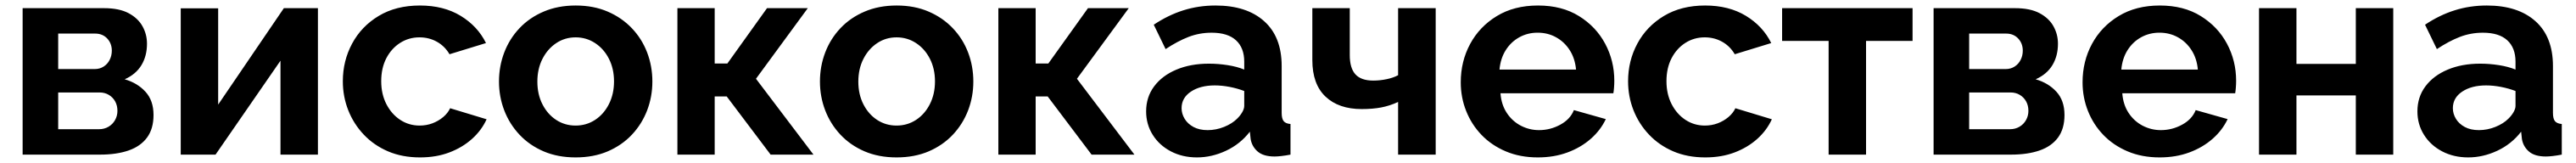

<svg xmlns="http://www.w3.org/2000/svg" viewBox="-20 -553 9223 583"><path d="M61 0V-523.8H352.6Q406.8 -523.8 440.5 -505.8Q474.3 -487.7 490.2 -458.9Q506.2 -430.2 506.2 -396.7Q506.2 -352.9 486.4 -320.1Q466.6 -287.3 426.4 -269.4Q471.8 -256.4 500.7 -224.9Q529.6 -193.4 529.6 -141.7Q529.6 -92.7 506.6 -61.3Q483.5 -29.8 440.6 -14.9Q397.6 0 338.6 0ZM188.3 -90.9H334.8Q353.4 -90.9 368.4 -99.7Q383.4 -108.5 391.9 -123.6Q400.4 -138.6 400.4 -156.6Q400.4 -175.6 392.2 -190.4Q383.9 -205.1 369.5 -213.7Q355 -222.3 336.5 -222.3H188.3ZM188.3 -306H318.8Q337.4 -306 351.3 -315.1Q365.3 -324.2 372.8 -339.3Q380.3 -354.3 380.3 -371.8Q380.3 -397.6 363.8 -415.3Q347.2 -432.9 320.5 -432.9H188.3Z M627 0V-523.3H761V-178.9L996.2 -523.8H1118.1V0H984.1V-335.9L751.6 0Z M1483.7 10Q1419.7 10 1369 -11.7Q1318.2 -33.5 1282.1 -71.7Q1245.9 -109.9 1226.6 -158.9Q1207.3 -207.9 1207.3 -262.5Q1207.3 -335.5 1240.6 -397.2Q1273.8 -458.9 1335.8 -496.1Q1397.8 -533.3 1483.2 -533.3Q1568.3 -533.3 1629.2 -496.3Q1690 -459.3 1719.8 -399L1589.2 -359Q1572.4 -387.8 1544.2 -403.6Q1516.1 -419.4 1481.6 -419.4Q1443.5 -419.4 1412.4 -399.6Q1381.2 -379.7 1362.9 -344.6Q1344.7 -309.4 1344.7 -262.5Q1344.7 -216.5 1363.2 -180.5Q1381.8 -144.6 1412.9 -124.2Q1444.1 -103.9 1482.2 -103.9Q1506.4 -103.9 1527.9 -111.9Q1549.4 -120 1566.4 -134.2Q1583.4 -148.5 1591.4 -165.9L1722 -126.4Q1703.8 -86.6 1669.5 -56Q1635.2 -25.4 1588.4 -7.7Q1541.7 10 1483.7 10Z M2040.6 10Q1976.6 10 1925.9 -11.7Q1875.2 -33.5 1839.6 -71.4Q1803.9 -109.4 1785.1 -158.3Q1766.3 -207.2 1766.3 -261.4Q1766.3 -316.1 1785.1 -365.2Q1803.9 -414.4 1839.6 -452.1Q1875.2 -489.8 1926.2 -511.5Q1977.2 -533.3 2040.9 -533.3Q2105 -533.3 2155.5 -511.5Q2206 -489.8 2241.9 -452.1Q2277.9 -414.4 2296.7 -365.2Q2315.4 -316.1 2315.4 -261.4Q2315.4 -207.2 2296.7 -158.3Q2277.9 -109.4 2242.2 -71.4Q2206.5 -33.5 2155.8 -11.7Q2105 10 2040.6 10ZM1903.7 -260.9Q1903.7 -215.4 1922 -179.7Q1940.3 -144.1 1971.2 -124Q2002.1 -103.9 2040.6 -103.9Q2079.1 -103.9 2110.3 -124.2Q2141.5 -144.6 2159.8 -180.5Q2178.1 -216.5 2178.1 -261.9Q2178.1 -307.3 2159.8 -343Q2141.5 -378.6 2110.2 -399Q2079 -419.4 2040.6 -419.4Q2002.1 -419.4 1971.1 -398.7Q1940.1 -378 1921.9 -342.4Q1903.7 -306.8 1903.7 -260.9Z M2405 0V-523.8H2538.5V-325.9H2583.9L2725.8 -523.8H2871.8L2686.3 -271.3L2892.1 0H2738.7L2581.6 -208H2538.5V0Z M3189.6 10Q3125.6 10 3074.9 -11.7Q3024.2 -33.5 2988.6 -71.4Q2952.9 -109.4 2934.1 -158.3Q2915.3 -207.2 2915.3 -261.4Q2915.3 -316.1 2934.1 -365.2Q2952.9 -414.4 2988.6 -452.1Q3024.2 -489.8 3075.2 -511.5Q3126.2 -533.3 3189.9 -533.3Q3254 -533.3 3304.5 -511.5Q3355 -489.8 3390.9 -452.1Q3426.9 -414.4 3445.7 -365.2Q3464.4 -316.1 3464.4 -261.4Q3464.4 -207.2 3445.7 -158.3Q3426.9 -109.4 3391.2 -71.4Q3355.5 -33.5 3304.8 -11.7Q3254 10 3189.6 10ZM3052.7 -260.9Q3052.7 -215.4 3071 -179.7Q3089.3 -144.1 3120.2 -124Q3151.1 -103.9 3189.6 -103.9Q3228.1 -103.9 3259.3 -124.2Q3290.5 -144.6 3308.8 -180.5Q3327.1 -216.5 3327.1 -261.9Q3327.1 -307.3 3308.8 -343Q3290.5 -378.6 3259.2 -399Q3228 -419.4 3189.6 -419.4Q3151.1 -419.4 3120.1 -398.7Q3089.1 -378 3070.9 -342.4Q3052.7 -306.8 3052.7 -260.9Z M3554 0V-523.8H3687.5V-325.9H3732.9L3874.8 -523.8H4020.8L3835.3 -271.3L4041.1 0H3887.7L3730.6 -208H3687.5V0Z M4083 -154.6Q4083 -206 4111.8 -244.3Q4140.5 -282.6 4191.2 -303.9Q4241.8 -325.3 4307.8 -325.3Q4341 -325.3 4374.9 -320Q4408.7 -314.7 4434.2 -304.2V-332.3Q4434.2 -381.9 4404.7 -408.9Q4375.2 -436 4317.4 -436Q4273.9 -436 4234.9 -421Q4195.8 -405.9 4152.7 -377.4L4110.3 -464.6Q4162.2 -499.2 4216.6 -516.2Q4271 -533.3 4331.4 -533.3Q4442.7 -533.3 4505.4 -477.3Q4568.2 -421.4 4568.2 -316.9V-149.6Q4568.2 -128.6 4575.3 -119.8Q4582.5 -110.9 4599.8 -109.5V0Q4582.3 3.4 4567.8 5Q4553.3 6.7 4542.8 6.7Q4502.8 6.7 4482.3 -11Q4461.9 -28.6 4457.2 -55.3L4454.3 -82Q4419.8 -37.5 4368.9 -13.8Q4317.9 10 4264.8 10Q4212.8 10 4171.4 -11.7Q4129.9 -33.5 4106.5 -70.9Q4083 -108.3 4083 -154.6ZM4408.6 -128.4Q4420.2 -139.7 4427.2 -152Q4434.2 -164.2 4434.2 -174.2V-227.5Q4409.9 -236.8 4382 -242.2Q4354.1 -247.5 4328.8 -247.5Q4276.6 -247.5 4243.3 -225.3Q4209.9 -203.1 4209.9 -166.1Q4209.9 -146.1 4220.9 -128Q4231.9 -109.9 4252.8 -98.7Q4273.6 -87.6 4303.2 -87.6Q4333.4 -87.6 4362 -99.1Q4390.7 -110.6 4408.6 -128.4Z M4985 0V-188.3Q4955.4 -174.6 4924.6 -168.7Q4893.8 -162.9 4854.7 -162.9Q4772.4 -162.9 4725.2 -207.4Q4678 -251.9 4678 -338.2V-523.8H4812V-356Q4812 -309.3 4832.3 -287Q4852.7 -264.8 4896.2 -264.8Q4920.1 -264.8 4943.9 -269.8Q4967.7 -274.7 4985 -284V-523.8H5119.6V0Z M5485.3 10Q5421.7 10 5370.8 -11.5Q5319.8 -33 5283.8 -70.3Q5247.9 -107.5 5228.6 -156.1Q5209.3 -204.6 5209.3 -258.7Q5209.3 -333.6 5242.9 -395.8Q5276.4 -457.9 5338.5 -495.6Q5400.6 -533.3 5485.8 -533.3Q5571.6 -533.3 5632.5 -495.5Q5693.5 -457.8 5726.3 -396.6Q5759 -335.5 5759 -264.1Q5759 -251.8 5758 -239.6Q5757.1 -227.4 5755.6 -219.3H5351.5Q5354.6 -178.6 5374.1 -149.1Q5393.7 -119.5 5424.3 -103.5Q5455 -87.6 5489.6 -87.6Q5529.9 -87.6 5565.7 -107.1Q5601.4 -126.5 5614.3 -159.2L5728.6 -127Q5709.8 -87.2 5674.5 -56.3Q5639.2 -25.4 5591.2 -7.7Q5543.2 10 5485.3 10ZM5348 -304.2H5622Q5618.4 -343.9 5599.5 -373.4Q5580.6 -403 5550.8 -419.5Q5521.1 -436.1 5484.5 -436.1Q5448.4 -436.1 5418.6 -419.5Q5388.9 -403 5370.2 -373.4Q5351.6 -343.9 5348 -304.2Z M6084.7 10Q6020.7 10 5970 -11.7Q5919.2 -33.5 5883.1 -71.7Q5846.9 -109.9 5827.6 -158.9Q5808.3 -207.9 5808.3 -262.5Q5808.3 -335.5 5841.6 -397.2Q5874.8 -458.9 5936.8 -496.1Q5998.8 -533.3 6084.2 -533.3Q6169.3 -533.3 6230.2 -496.3Q6291 -459.3 6320.8 -399L6190.2 -359Q6173.4 -387.8 6145.2 -403.6Q6117.1 -419.4 6082.6 -419.4Q6044.5 -419.4 6013.4 -399.6Q5982.2 -379.7 5963.9 -344.6Q5945.7 -309.4 5945.7 -262.5Q5945.7 -216.5 5964.2 -180.5Q5982.8 -144.6 6013.9 -124.2Q6045.1 -103.9 6083.2 -103.9Q6107.4 -103.9 6128.9 -111.9Q6150.4 -120 6167.4 -134.2Q6184.4 -148.5 6192.4 -165.9L6323 -126.4Q6304.8 -86.6 6270.5 -56Q6236.2 -25.4 6189.4 -7.7Q6142.7 10 6084.7 10Z M6526.2 0V-406.6H6359.7V-523.8H6826.7V-406.6H6660.2V0Z M6902 0V-523.8H7193.6Q7247.8 -523.8 7281.5 -505.8Q7315.3 -487.7 7331.2 -458.9Q7347.2 -430.2 7347.2 -396.7Q7347.2 -352.9 7327.4 -320.1Q7307.6 -287.3 7267.4 -269.4Q7312.8 -256.4 7341.7 -224.9Q7370.6 -193.4 7370.6 -141.7Q7370.6 -92.7 7347.6 -61.3Q7324.5 -29.8 7281.6 -14.9Q7238.6 0 7179.6 0ZM7029.3 -90.9H7175.8Q7194.4 -90.9 7209.4 -99.7Q7224.4 -108.5 7232.9 -123.6Q7241.4 -138.6 7241.4 -156.6Q7241.4 -175.6 7233.2 -190.4Q7224.9 -205.1 7210.5 -213.7Q7196 -222.3 7177.5 -222.3H7029.3ZM7029.3 -306H7159.8Q7178.4 -306 7192.3 -315.1Q7206.3 -324.2 7213.8 -339.3Q7221.3 -354.3 7221.3 -371.8Q7221.3 -397.6 7204.8 -415.3Q7188.2 -432.9 7161.5 -432.9H7029.3Z M7711.3 10Q7647.7 10 7596.8 -11.5Q7545.8 -33 7509.8 -70.3Q7473.9 -107.5 7454.6 -156.1Q7435.3 -204.6 7435.3 -258.7Q7435.3 -333.6 7468.9 -395.8Q7502.4 -457.9 7564.5 -495.6Q7626.6 -533.3 7711.8 -533.3Q7797.6 -533.3 7858.5 -495.5Q7919.5 -457.8 7952.3 -396.6Q7985 -335.5 7985 -264.1Q7985 -251.8 7984 -239.6Q7983.1 -227.4 7981.6 -219.3H7577.5Q7580.6 -178.6 7600.1 -149.1Q7619.7 -119.5 7650.3 -103.5Q7681 -87.6 7715.6 -87.6Q7755.9 -87.6 7791.7 -107.1Q7827.4 -126.5 7840.3 -159.2L7954.6 -127Q7935.8 -87.2 7900.5 -56.3Q7865.2 -25.4 7817.2 -7.7Q7769.2 10 7711.3 10ZM7574 -304.2H7848Q7844.4 -343.9 7825.5 -373.4Q7806.6 -403 7776.8 -419.5Q7747.1 -436.1 7710.5 -436.1Q7674.4 -436.1 7644.6 -419.5Q7614.9 -403 7596.2 -373.4Q7577.6 -343.9 7574 -304.2Z M8067 0V-523.8H8201V-324.5H8413.5V-523.8H8547.5V0H8413.5V-211.8H8201V0Z M8634 -154.6Q8634 -206 8662.8 -244.3Q8691.5 -282.6 8742.2 -303.9Q8792.8 -325.3 8858.8 -325.3Q8892 -325.3 8925.9 -320Q8959.7 -314.7 8985.2 -304.2V-332.3Q8985.2 -381.9 8955.7 -408.9Q8926.2 -436 8868.4 -436Q8824.9 -436 8785.9 -421Q8746.8 -405.9 8703.7 -377.4L8661.3 -464.6Q8713.2 -499.2 8767.6 -516.2Q8822 -533.3 8882.4 -533.3Q8993.7 -533.3 9056.4 -477.3Q9119.2 -421.4 9119.2 -316.9V-149.6Q9119.2 -128.6 9126.3 -119.8Q9133.5 -110.9 9150.8 -109.5V0Q9133.3 3.4 9118.8 5Q9104.3 6.7 9093.8 6.7Q9053.8 6.7 9033.3 -11Q9012.9 -28.6 9008.2 -55.3L9005.3 -82Q8970.8 -37.5 8919.9 -13.8Q8868.9 10 8815.8 10Q8763.8 10 8722.4 -11.7Q8680.9 -33.5 8657.5 -70.9Q8634 -108.3 8634 -154.6ZM8959.6 -128.4Q8971.2 -139.7 8978.2 -152Q8985.2 -164.2 8985.2 -174.2V-227.5Q8960.9 -236.8 8933 -242.2Q8905.1 -247.5 8879.8 -247.5Q8827.6 -247.5 8794.3 -225.3Q8760.9 -203.1 8760.9 -166.1Q8760.9 -146.1 8771.9 -128Q8782.9 -109.9 8803.8 -98.7Q8824.6 -87.6 8854.2 -87.6Q8884.4 -87.6 8913 -99.1Q8941.7 -110.6 8959.6 -128.4Z"/></svg>

Font: Raleway Thin
Style: Regular
Weight: 100
Designer: Matt McInerney, Pablo Impallari, Rodrigo Fuenzalida
Foundry: Matt McInerney, Pablo Impallari, Rodrigo Fuenzalida
Version: Version 4.026